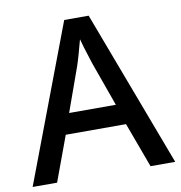

<svg xmlns="http://www.w3.org/2000/svg" viewBox="-80 -792 815 866"><g transform="rotate(-10 327.0 -358.5)"><path d="M540 0 464 -206H188L112 0H0L271 -717H383L653 0ZM362 -501Q359 -512 351.5 -534Q344 -556 337 -580Q330 -604 326 -619Q318 -588 308 -553Q298 -518 292 -501L220 -300H434Z"/></g></svg>

Font: Noto Sans Bengali Medium
Style: Regular
Weight: 500
Designer: Jelle Bosma - Monotype Design Team
Foundry: Monotype Imaging Inc.
Version: Version 2.003; ttfautohint (v1.8.4.7-5d5b)